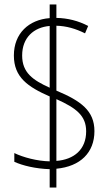

<svg xmlns="http://www.w3.org/2000/svg" viewBox="-20 -780 492 858"><path d="M202 -24V58H232V-26C339 -36 402 -98 402 -194C402 -285 342 -329 232 -375V-665C276 -664 318 -652 360 -631L374 -664C330 -687 283 -699 232 -700V-760H202V-699C109 -692 42 -631 42 -532C42 -435 104 -392 202 -349V-59C146 -60 83 -77 44 -96V-57C81 -40 139 -26 202 -24ZM202 -664V-388C127 -422 79 -455 79 -532C79 -612 131 -658 202 -664ZM232 -61V-337C321 -297 365 -263 365 -193C365 -112 311 -67 232 -61Z"/></svg>

Font: Noto Sans Gurmukhi UI Condensed ExtraLight
Style: Regular
Weight: 200
Width: 3
Designer: Jelle Bosma - Monotype Design Team
Foundry: Monotype Imaging Inc.
Version: Version 2.004